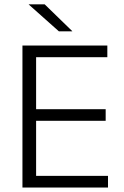

<svg xmlns="http://www.w3.org/2000/svg" viewBox="-20 -844 558 864"><path d="M81 0V-639H142.5V0ZM100 0V-52.5H466V0ZM116 -300.5V-352.5H455.5V-300.5ZM99 -586.5V-639H463V-586.5ZM181 -824.5 305 -704V-703H245L109.5 -823.5V-824.5Z"/></svg>

Font: Anek Odia Medium Light
Style: Regular
Weight: 300
Version: Version 1.003